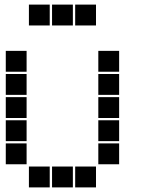

<svg xmlns="http://www.w3.org/2000/svg" viewBox="-20 -815 640 830"><path d="M106 -795Q105 -795 105 -795Q105 -795 105 -794V-706Q105 -705 105 -705Q105 -705 106 -705H194Q195 -705 195 -705Q195 -705 195 -706V-794Q195 -795 195 -795Q195 -795 194 -795ZM206 -795Q205 -795 205 -795Q205 -795 205 -794V-706Q205 -705 205 -705Q205 -705 206 -705H294Q295 -705 295 -705Q295 -705 295 -706V-794Q295 -795 295 -795Q295 -795 294 -795ZM306 -795Q305 -795 305 -795Q305 -795 305 -794V-706Q305 -705 305 -705Q305 -705 306 -705H394Q395 -705 395 -705Q395 -705 395 -706V-794Q395 -795 395 -795Q395 -795 394 -795ZM6 -595Q5 -595 5 -595Q5 -595 5 -594V-506Q5 -505 5 -505Q5 -505 6 -505H94Q95 -505 95 -505Q95 -505 95 -506V-594Q95 -595 95 -595Q95 -595 94 -595ZM406 -595Q405 -595 405 -595Q405 -595 405 -594V-506Q405 -505 405 -505Q405 -505 406 -505H494Q495 -505 495 -505Q495 -505 495 -506V-594Q495 -595 495 -595Q495 -595 494 -595ZM6 -495Q5 -495 5 -495Q5 -495 5 -494V-406Q5 -405 5 -405Q5 -405 6 -405H94Q95 -405 95 -405Q95 -405 95 -406V-494Q95 -495 95 -495Q95 -495 94 -495ZM406 -495Q405 -495 405 -495Q405 -495 405 -494V-406Q405 -405 405 -405Q405 -405 406 -405H494Q495 -405 495 -405Q495 -405 495 -406V-494Q495 -495 495 -495Q495 -495 494 -495ZM6 -395Q5 -395 5 -395Q5 -395 5 -394V-306Q5 -305 5 -305Q5 -305 6 -305H94Q95 -305 95 -305Q95 -305 95 -306V-394Q95 -395 95 -395Q95 -395 94 -395ZM406 -395Q405 -395 405 -395Q405 -395 405 -394V-306Q405 -305 405 -305Q405 -305 406 -305H494Q495 -305 495 -305Q495 -305 495 -306V-394Q495 -395 495 -395Q495 -395 494 -395ZM6 -295Q5 -295 5 -295Q5 -295 5 -294V-206Q5 -205 5 -205Q5 -205 6 -205H94Q95 -205 95 -205Q95 -205 95 -206V-294Q95 -295 95 -295Q95 -295 94 -295ZM406 -295Q405 -295 405 -295Q405 -295 405 -294V-206Q405 -205 405 -205Q405 -205 406 -205H494Q495 -205 495 -205Q495 -205 495 -206V-294Q495 -295 495 -295Q495 -295 494 -295ZM6 -195Q5 -195 5 -195Q5 -195 5 -194V-106Q5 -105 5 -105Q5 -105 6 -105H94Q95 -105 95 -105Q95 -105 95 -106V-194Q95 -195 95 -195Q95 -195 94 -195ZM406 -195Q405 -195 405 -195Q405 -195 405 -194V-106Q405 -105 405 -105Q405 -105 406 -105H494Q495 -105 495 -105Q495 -105 495 -106V-194Q495 -195 495 -195Q495 -195 494 -195ZM106 -95Q105 -95 105 -95Q105 -95 105 -94V-6Q105 -5 105 -5Q105 -5 106 -5H194Q195 -5 195 -5Q195 -5 195 -6V-94Q195 -95 195 -95Q195 -95 194 -95ZM206 -95Q205 -95 205 -95Q205 -95 205 -94V-6Q205 -5 205 -5Q205 -5 206 -5H294Q295 -5 295 -5Q295 -5 295 -6V-94Q295 -95 295 -95Q295 -95 294 -95ZM306 -95Q305 -95 305 -95Q305 -95 305 -94V-6Q305 -5 305 -5Q305 -5 306 -5H394Q395 -5 395 -5Q395 -5 395 -6V-94Q395 -95 395 -95Q395 -95 394 -95Z"/></svg>

Font: Doto Black
Style: Regular
Weight: 900
Version: Version 1.000